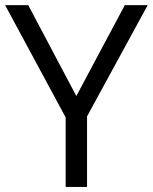

<svg xmlns="http://www.w3.org/2000/svg" viewBox="-20 -734 600 754"><path d="M90.8 -713.9H0L237.8 -272.9V0H321.8V-276.9L560.1 -713.9H470.2L279.8 -356.9Z"/></svg>

Font: Sahel
Style: Regular
Weight: 400
Foundry: Saber Rastikerdar (saber.rastikerdar@gmail.com)
Version: Version 3.4.0